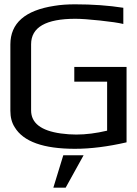

<svg xmlns="http://www.w3.org/2000/svg" viewBox="-20 -679 633 889"><path d="M551 -568Q518 -576 443 -584Q368 -592 329 -592Q124 -592 124 -474V-168Q124 -80 262 -61Q299 -56 333 -56Q400 -56 476 -74V-301H324V-369H566V-20Q436 10 327 10Q108 10 48 -90Q28 -121 28 -166V-473Q28 -621 232 -652Q274 -659 327 -659Q449 -659 551 -643ZM367 40 284 190H227L273 40Z"/></svg>

Font: Gamestation Display
Style: Regular
Weight: 400
Designer: Jonas Hecksher
Foundry: Jonas Hecksher, Playtypeª, e-types AS
Version: Version 1.003